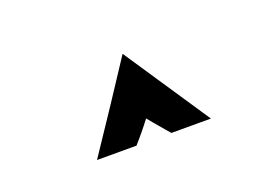

<svg xmlns="http://www.w3.org/2000/svg" viewBox="-43 -775 564 388"><g transform="rotate(-20 239.5 -581.0)"><path d="M274 -489Q274 -489 264.5 -500Q255 -511 245.5 -522.5Q236 -534 236 -534Q236 -534 227 -522.5Q218 -511 208.5 -500Q199 -489 199 -489H114Q145 -535 175.5 -581Q206 -627 236 -673Q267 -627 297.5 -581Q328 -535 359 -489Z"/></g></svg>

Font: Reem Kufi
Style: Regular
Weight: 400
Designer: Khaled Hosny
Version: Version 1.6